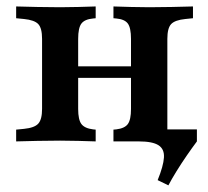

<svg xmlns="http://www.w3.org/2000/svg" viewBox="-20 -436 640 592"><path d="M165.3 -2.4Q126.6 -2.4 95.2 -1.6Q63.7 -0.8 29.8 0V-36.3L54 -38.7Q86.3 -41.9 98 -54.8Q109.7 -67.7 109.7 -100V-316.1Q109.7 -349.2 98 -361.7Q86.3 -374.2 54 -377.4L29.8 -379.8V-416.1Q63.7 -415.3 95.2 -414.5Q126.6 -413.7 165.3 -413.7Q196 -413.7 221.4 -414.5Q246.8 -415.3 275 -416.1V-379.8L266.9 -379Q241.1 -376.6 231 -363.3Q221 -350 221 -316.1V-100Q221 -66.9 231 -53.6Q241.1 -40.3 266.9 -37.1L275 -36.3V0Q246.8 -0.8 221.4 -1.6Q196 -2.4 165.3 -2.4ZM383.9 -208.1V-316.1Q383.9 -350 374.2 -363.3Q364.5 -376.6 338.7 -379L329.8 -379.8V-416.1Q358.9 -415.3 384.3 -414.5Q409.7 -413.7 440.3 -413.7Q478.2 -413.7 509.7 -414.5Q541.1 -415.3 575 -416.1V-379.8L551.6 -377.4Q519.4 -374.2 507.7 -361.7Q496 -349.2 496 -316.1V-208.1ZM178.2 -196V-231.5H427.4V-196ZM499.2 135.5 466.1 119.4Q483.9 75.8 485.5 49.6Q487.1 23.4 468.5 11.7Q450 0 408.1 0H329.8L482.3 -45.2L492.7 -37.1H587.1V0Q572.6 19.4 555.6 44Q538.7 68.5 523.8 92.7Q508.9 116.9 499.2 135.5ZM440.3 -2.4Q409.7 -2.4 384.3 -1.6Q358.9 -0.8 329.8 0V-36.3L338.7 -37.1Q364.5 -40.3 374.2 -53.6Q383.9 -66.9 383.9 -100V-208.1H496V0L440.3 -2.4Z"/></svg>

Font: Playfair 9pt
Style: Bold
Weight: 700
Designer: Claus Eggers Sørensen
Foundry: Claus Eggers Sørensen
Version: Version 2.203